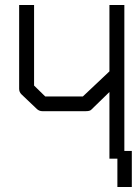

<svg xmlns="http://www.w3.org/2000/svg" viewBox="-20 -686 550 772"><path d="M510 -79V66H452V-48H420V-316L346 -244Q340 -239 325 -239H150Q138.5 -239 129 -247L66 -307Q57 -316 57 -329V-666H117V-342L162 -298H313L420 -399V-666H480V-79Z"/></svg>

Font: IBM 3270 Semi-Condensed
Style: Condensed
Weight: 400
Monospace: yes
Version: Version 2.3.1